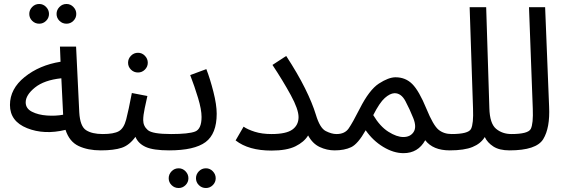

<svg xmlns="http://www.w3.org/2000/svg" viewBox="-20 -750 2838 964"><path d="M536 -38Q536 -77 496 -77Q442 -77 412 -96.5Q382 -116 378 -186L362 -516H281L284 -440Q178 -423 104 -363.5Q30 -304 30 -223Q30 -141 116 -106.5Q202 -72 309 -98Q328 -39 374.5 -17Q421 5 486 5Q508 5 522 -8.5Q536 -22 536 -38ZM109 -236Q109 -273 155.5 -310.5Q202 -348 288 -357L297 -174Q260 -167 216 -170Q172 -173 140.5 -189Q109 -205 109 -236ZM314 -631Q334 -631 348.5 -645.5Q363 -660 363 -680Q363 -700 348.5 -715Q334 -730 314 -730Q293 -730 278.5 -715Q264 -700 264 -680Q264 -660 278.5 -645.5Q293 -631 314 -631ZM177 -631Q197 -631 211.5 -645.5Q226 -660 226 -680Q226 -700 211.5 -715Q197 -730 177 -730Q156 -730 141.5 -715Q127 -700 127 -680Q127 -660 141.5 -645.5Q156 -631 177 -631Z M879 -38Q879 -77 839 -77Q745 -77 722 -97Q699 -117 699 -147Q699 -171 706.5 -206Q714 -241 720 -268L642 -283Q625 -194 613.5 -150Q602 -106 577 -91.5Q552 -77 496 -77L486 5Q552 5 591 -8Q630 -21 660 -63Q674 -29 712 -12Q750 5 829 5Q851 5 865 -8.5Q879 -22 879 -38ZM673 -386Q693 -386 707.5 -400.5Q722 -415 722 -435Q722 -455 707.5 -470Q693 -485 673 -485Q652 -485 637.5 -470Q623 -455 623 -435Q623 -415 637.5 -400.5Q652 -386 673 -386Z M829 5Q956 5 1012 -36.5Q1068 -78 1068 -179Q1068 -224 1051.5 -289Q1035 -354 1016 -403L935 -373Q957 -316 974.5 -258Q992 -200 992 -163Q992 -102 959.5 -89.5Q927 -77 839 -77ZM1014 194Q1034 194 1048.5 179.5Q1063 165 1063 145Q1063 125 1048.5 110Q1034 95 1014 95Q993 95 978.5 110Q964 125 964 145Q964 165 978.5 179.5Q993 194 1014 194ZM877 194Q897 194 911.5 179.5Q926 165 926 145Q926 125 911.5 110Q897 95 877 95Q856 95 841.5 110Q827 125 827 145Q827 165 841.5 179.5Q856 194 877 194Z M1660 5Q1682 5 1696 -8.5Q1710 -22 1710 -38Q1710 -77 1669 -77Q1645 -77 1615.5 -92Q1586 -107 1566 -174Q1548 -233 1511.5 -306.5Q1475 -380 1417 -469L1348 -424Q1401 -344 1440 -272.5Q1479 -201 1479 -162Q1479 -122 1448 -99.5Q1417 -77 1343 -77Q1295 -77 1259 -88.5Q1223 -100 1203 -114L1163 -45Q1228 6 1343 6Q1420 6 1463.5 -15.5Q1507 -37 1527 -70Q1549 -29 1585 -12Q1621 5 1660 5Z M2238 5Q2260 5 2274 -8.5Q2288 -22 2288 -38Q2288 -77 2248 -77Q2208 -77 2181.5 -99Q2155 -121 2121 -204Q2084 -294 2050 -328Q2016 -362 1966 -362Q1931 -362 1882.5 -330.5Q1834 -299 1786 -204Q1750 -133 1730.5 -105Q1711 -77 1670 -77L1660 5Q1709 5 1743 -11Q1777 -27 1816 -96Q1852 -44 1904 -12.5Q1956 19 2006 19Q2079 19 2115 -46Q2154 5 2238 5ZM1854 -172Q1886 -235 1912 -258Q1938 -281 1960 -282Q1994 -283 2015.5 -242.5Q2037 -202 2055 -157Q2073 -112 2056.5 -87Q2040 -62 2005 -62Q1972 -62 1930 -88.5Q1888 -115 1854 -172Z M2588 -38Q2588 -77 2548 -77Q2502 -77 2470.5 -103.5Q2439 -130 2437 -207L2421 -714H2338L2355 -205Q2358 -129 2345 -103Q2332 -77 2247 -77L2238 5Q2311 5 2352.5 -12Q2394 -29 2414 -62Q2427 -34 2457 -14.5Q2487 5 2538 5Q2560 5 2574 -8.5Q2588 -22 2588 -38Z M2538 5Q2673 5 2707.5 -51.5Q2742 -108 2737 -214L2717 -714H2636L2655 -205Q2658 -129 2645 -103Q2632 -77 2547 -77Z"/></svg>

Font: Noto Sans Arabic UI
Style: Regular
Weight: 400
Designer: Nadine Chahine - Monotype Design Team
Foundry: Monotype Imaging Inc.
Version: Version 1.900